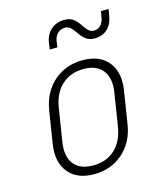

<svg xmlns="http://www.w3.org/2000/svg" viewBox="-117 -869 833 967"><g transform="rotate(-15 300.0 -385.0)"><path d="M254 10Q166 10 121.5 -44.5Q77 -99 91 -190L118 -360Q128 -421 159 -465.5Q190 -510 238 -535Q286 -560 345 -560Q434 -560 478 -505.5Q522 -451 508 -360L481 -190Q467 -99 405 -44.5Q343 10 254 10ZM261 -34Q330 -34 374.5 -75Q419 -116 431 -190L458 -360Q470 -434 438 -475Q406 -516 338 -516Q270 -516 225 -475Q180 -434 168 -360L141 -190Q129 -116 160.5 -75Q192 -34 261 -34ZM434 -650Q406 -650 388.5 -663.5Q371 -677 358.5 -695.5Q346 -714 333.5 -727.5Q321 -741 303 -741Q280 -741 264.5 -727Q249 -713 245 -690L240 -655H200L205 -690Q212 -732 240 -756Q268 -780 310 -780Q338 -780 355.5 -766.5Q373 -753 385 -734.5Q397 -716 409.5 -702.5Q422 -689 440 -689Q461 -689 475 -703Q489 -717 493 -740L499 -775H539L533 -740Q526 -698 500 -674Q474 -650 434 -650Z"/></g></svg>

Font: NKDuy Mono Thin
Style: Italic
Weight: 100
Italic angle: -9°
Monospace: yes
Designer: NKDuy
Foundry: NKDuy
Version: Version 2.251; ttfautohint (v1.8.4.7-5d5b)